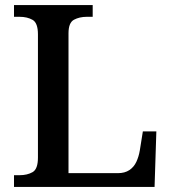

<svg xmlns="http://www.w3.org/2000/svg" viewBox="-20 -734 673 754"><path d="M35 0V-46H57Q87 -46 108 -58Q129 -70 129 -115V-599Q129 -644 108 -656Q87 -668 57 -668H35V-714H344V-668H321Q292 -668 270.5 -656.5Q249 -645 249 -603V-54H443Q470 -54 488 -66Q506 -78 515.5 -98.5Q525 -119 529 -143L541 -218H594L587 0Z"/></svg>

Font: Noto Nastaliq Urdu Medium
Style: Regular
Weight: 500
Designer: Monotype Design Team (Patrick Giasson: type design, Kamal Mansour: OpenType code, Glenda Bellarosa). Updated by Simon Co
Foundry: Monotype Imaging Inc., Simon Cozens
Version: Version 3.007